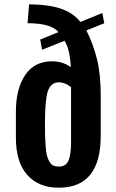

<svg xmlns="http://www.w3.org/2000/svg" viewBox="-20 -852 536 884"><path d="M250 12.2Q157.7 12.2 105.5 -46.6Q53.2 -105.5 53.2 -217.8V-337.9Q53.2 -442.9 95.7 -506.3Q138.2 -569.8 220.2 -569.8Q267.6 -569.8 306.2 -543Q301.3 -628.4 276.9 -664.1L173.8 -623L165 -669.9L249 -704.1Q215.8 -745.1 106.9 -745.1L113.8 -832Q204.1 -831.5 261.2 -811.8Q318.4 -792 350.1 -751L451.2 -792L460 -745.1L377.9 -711.9Q408.7 -650.4 426.3 -580.6Q443.8 -510.7 443.8 -411.1V-226.1Q443.8 12.2 250 12.2ZM252 -85Q283.2 -85 295.2 -112.5Q307.1 -140.1 307.1 -194.8V-451.2Q277.3 -473.1 252.9 -473.1Q213.9 -473.1 200.4 -432.4Q187 -391.6 187 -286.1Q187 -246.6 187.7 -221.9Q188.5 -197.3 190.7 -171.9Q192.9 -146.5 197 -132.3Q201.2 -118.2 208.5 -106.2Q215.8 -94.2 226.3 -89.6Q236.8 -85 252 -85Z"/></svg>

Font: Oswald Medium
Style: Regular
Weight: 500
Designer: Vernon Adams
Foundry: Vernon Adams
Version: Version 4.103